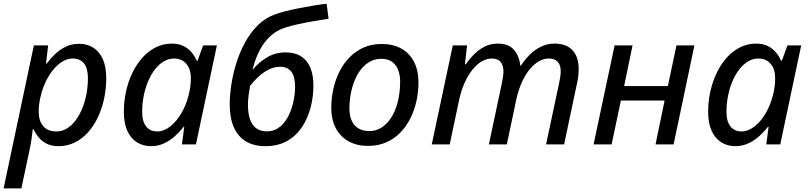

<svg xmlns="http://www.w3.org/2000/svg" viewBox="-44 -785 4396 1044"><path d="M-24.4 239.3 140.1 -538.1H217.8L206.1 -439H209.5Q231 -467.8 257.3 -492.4Q283.7 -517.1 315.7 -532Q347.7 -546.9 385.7 -546.9Q428.7 -546.9 461.9 -526.6Q495.1 -506.3 514.4 -464.8Q533.7 -423.3 533.7 -359.4Q533.7 -303.2 522.2 -249.3Q510.7 -195.3 488.8 -148.4Q466.8 -101.6 435.1 -65.9Q403.3 -30.3 362.8 -10.3Q322.3 9.8 273.9 9.8Q237.3 9.8 211.2 -2.9Q185.1 -15.6 167.5 -36.6Q149.9 -57.6 138.2 -82.5H134.3Q131.8 -59.1 127.4 -28.8Q123 1.5 117.7 25.4L72.3 239.3ZM263.2 -70.3Q293.9 -70.3 320.3 -86.7Q346.7 -103 367.7 -131.3Q388.7 -159.7 403.6 -196.5Q418.5 -233.4 426.3 -275.1Q434.1 -316.9 434.1 -359.4Q434.1 -412.6 413.1 -439.7Q392.1 -466.8 350.6 -466.8Q327.1 -466.8 304.2 -455.1Q281.2 -443.4 260.7 -422.6Q240.2 -401.9 222.9 -374.3Q205.6 -346.7 193.1 -314.2Q180.7 -281.7 173.6 -246.8Q166.5 -211.9 166.5 -176.8Q166.5 -128.9 190.7 -99.6Q214.8 -70.3 263.2 -70.3Z M776.9 9.8Q734.4 9.8 700.9 -11Q667.5 -31.7 648.4 -73.2Q629.4 -114.7 629.4 -177.2Q629.4 -234.9 641.6 -289.1Q653.8 -343.3 676.5 -390.1Q699.2 -437 731.2 -472.4Q763.2 -507.8 803.5 -527.8Q843.8 -547.9 890.1 -547.9Q926.3 -547.9 952.6 -535.2Q979 -522.5 997.1 -501.2Q1015.1 -480 1025.4 -455.1H1030.3L1060.5 -538.1H1135.3L1021.5 0H945.3L958 -95.2H954.1Q932.6 -67.4 905.8 -43.5Q878.9 -19.5 846.7 -4.9Q814.5 9.8 776.9 9.8ZM811 -70.3Q846.7 -70.3 880.9 -96.9Q915 -123.5 941.7 -168.5Q968.3 -213.4 981.9 -268.6Q988.8 -294.9 991.2 -317.9Q993.7 -340.8 993.7 -362.3Q993.7 -408.7 969.2 -437.7Q944.8 -466.8 902.3 -466.8Q872.6 -466.8 846.2 -450.9Q819.8 -435.1 798.3 -407.2Q776.9 -379.4 761.5 -343Q746.1 -306.6 737.5 -264.2Q729 -221.7 729 -177.7Q729 -125 750.5 -97.7Q772 -70.3 811 -70.3Z M1397.9 9.8Q1336.9 9.8 1293.7 -15.9Q1250.5 -41.5 1227.8 -92.3Q1205.1 -143.1 1205.1 -217.3Q1205.1 -265.6 1213.6 -323.2Q1222.2 -380.9 1240.5 -440.2Q1258.8 -499.5 1287.8 -553Q1316.9 -606.4 1356.9 -646.7Q1397 -687 1449.7 -706.1Q1470.2 -714.4 1505.6 -723.4Q1541 -732.4 1582.5 -740.5Q1624 -748.5 1663.3 -755.1Q1702.6 -761.7 1731.9 -764.6L1742.7 -683.1Q1709.5 -678.2 1665.5 -670.7Q1621.6 -663.1 1578.6 -653.8Q1535.6 -644.5 1506.3 -634.8Q1463.9 -621.6 1430.2 -592.3Q1396.5 -563 1371.3 -517.8Q1346.2 -472.7 1329.6 -409.2L1332.5 -408.7Q1360.4 -443.4 1405.8 -471.7Q1451.2 -500 1509.8 -500Q1559.6 -500 1593 -478.8Q1626.5 -457.5 1643.3 -417.2Q1660.2 -377 1660.2 -319.8Q1660.2 -259.3 1645 -200.7Q1629.9 -142.1 1598.4 -94.5Q1566.9 -46.9 1517.3 -18.6Q1467.8 9.8 1397.9 9.8ZM1407.2 -70.8Q1439.5 -70.8 1464.6 -86.2Q1489.7 -101.6 1507.8 -127.2Q1525.9 -152.8 1537.6 -184.6Q1549.3 -216.3 1554.9 -249.8Q1560.5 -283.2 1560.5 -313Q1560.5 -367.7 1540.3 -394.8Q1520 -421.9 1479.5 -421.9Q1445.3 -421.9 1414.1 -405.3Q1382.8 -388.7 1357.7 -364.5Q1332.5 -340.3 1315.4 -317.4Q1311 -292 1307.6 -265.1Q1304.2 -238.3 1304.2 -214.4Q1304.2 -171.9 1314.5 -139.4Q1324.7 -106.9 1347.4 -88.9Q1370.1 -70.8 1407.2 -70.8Z M1957.5 8.3Q1896 8.3 1851.1 -16.8Q1806.2 -42 1781.7 -88.4Q1757.3 -134.8 1757.3 -198.2Q1757.3 -251 1768.6 -301.5Q1779.8 -352.1 1802 -396.2Q1824.2 -440.4 1857.4 -474.1Q1890.6 -507.8 1934.1 -526.9Q1977.5 -545.9 2031.2 -545.9Q2093.8 -545.9 2138.4 -520.8Q2183.1 -495.6 2207.3 -448.7Q2231.4 -401.9 2231.4 -336.9Q2231.4 -285.6 2220.5 -235.8Q2209.5 -186 2187.5 -141.8Q2165.5 -97.7 2132.8 -64Q2100.1 -30.3 2056.4 -11Q2012.7 8.3 1957.5 8.3ZM1964.4 -72.3Q1993.2 -72.3 2018.8 -85Q2044.4 -97.7 2065.2 -121.3Q2085.9 -145 2100.8 -178.5Q2115.7 -211.9 2123.8 -253.7Q2131.8 -295.4 2131.8 -343.8Q2131.8 -374.5 2121.8 -402.3Q2111.8 -430.2 2089.4 -447.8Q2066.9 -465.3 2029.3 -465.3Q1996.6 -465.3 1969.5 -450.9Q1942.4 -436.5 1921.4 -410.9Q1900.4 -385.3 1886 -351.3Q1871.6 -317.4 1863.8 -277.8Q1856 -238.3 1856 -195.8Q1856 -136.7 1884 -104.5Q1912.1 -72.3 1964.4 -72.3Z M2303.7 0 2418 -538.1H2495.6L2483.9 -435.1H2488.3Q2506.8 -462.4 2532 -488Q2557.1 -513.7 2589.6 -530.8Q2622.1 -547.9 2663.1 -547.9Q2719.2 -547.9 2749 -515.9Q2778.8 -483.9 2785.2 -428.2H2788.6Q2808.1 -459 2835.2 -486.3Q2862.3 -513.7 2896.5 -530.8Q2930.7 -547.9 2971.7 -547.9Q3035.2 -547.9 3068.8 -512Q3102.5 -476.1 3102.5 -410.2Q3102.5 -388.2 3099.9 -367.2Q3097.2 -346.2 3091.8 -323.7L3023.4 0H2925.3L2996.1 -332.5Q3000.5 -353 3002.7 -368.9Q3004.9 -384.8 3004.9 -398.4Q3004.9 -430.7 2988.8 -448.7Q2972.7 -466.8 2939 -466.8Q2913.1 -466.8 2887 -452.1Q2860.8 -437.5 2836.9 -408.9Q2813 -380.4 2793.7 -338.1Q2774.4 -295.9 2762.7 -241.2L2711.9 0H2614.3L2684.6 -331.5Q2689 -352.5 2691.2 -368.4Q2693.4 -384.3 2693.4 -396Q2693.4 -429.7 2678.2 -448.2Q2663.1 -466.8 2629.4 -466.8Q2604 -466.8 2577.6 -452.4Q2551.3 -438 2527.1 -408.7Q2502.9 -379.4 2482.9 -335.9Q2462.9 -292.5 2450.7 -233.4L2401.4 0Z M3183.6 0 3297.9 -538.1H3395.5L3349.6 -316.9H3587.4L3634.3 -538.1H3731.9L3618.7 0H3520.5L3569.8 -238.3H3332L3281.7 0Z M3954.1 9.8Q3911.6 9.8 3878.2 -11Q3844.7 -31.7 3825.7 -73.2Q3806.6 -114.7 3806.6 -177.2Q3806.6 -234.9 3818.8 -289.1Q3831.1 -343.3 3853.8 -390.1Q3876.5 -437 3908.4 -472.4Q3940.4 -507.8 3980.7 -527.8Q4021 -547.9 4067.4 -547.9Q4103.5 -547.9 4129.9 -535.2Q4156.2 -522.5 4174.3 -501.2Q4192.4 -480 4202.6 -455.1H4207.5L4237.8 -538.1H4312.5L4198.7 0H4122.6L4135.3 -95.2H4131.3Q4109.9 -67.4 4083 -43.5Q4056.2 -19.5 4023.9 -4.9Q3991.7 9.8 3954.1 9.8ZM3988.3 -70.3Q4023.9 -70.3 4058.1 -96.9Q4092.3 -123.5 4118.9 -168.5Q4145.5 -213.4 4159.2 -268.6Q4166 -294.9 4168.5 -317.9Q4170.9 -340.8 4170.9 -362.3Q4170.9 -408.7 4146.5 -437.7Q4122.1 -466.8 4079.6 -466.8Q4049.8 -466.8 4023.4 -450.9Q3997.1 -435.1 3975.6 -407.2Q3954.1 -379.4 3938.7 -343Q3923.3 -306.6 3914.8 -264.2Q3906.2 -221.7 3906.2 -177.7Q3906.2 -125 3927.7 -97.7Q3949.2 -70.3 3988.3 -70.3Z"/></svg>

Font: Open Sans Medium
Style: Italic
Weight: 500
Italic angle: -12°
Designer: Monotype Design Team
Foundry: Monotype Imaging Inc.
Version: Version 3.000